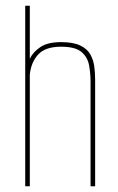

<svg xmlns="http://www.w3.org/2000/svg" viewBox="-20 -650 413 670"><path d="M68 0V-630H84V-445Q95 -468 120.5 -485.5Q146 -503 193 -503Q235 -503 259.5 -491.5Q284 -480 295 -460.5Q306 -441 309 -418Q312 -395 312 -372V0H296V-363Q296 -393 291 -421.5Q286 -450 264.5 -468.5Q243 -487 193 -487Q138 -487 113 -459.5Q88 -432 84 -389V0Z"/></svg>

Font: Alumni Sans Pinstripe
Style: Regular
Weight: 400
Designer: Robert E. Leuschke
Foundry: Robert E. Leuschke
Version: Version 1.010; ttfautohint (v1.8.4.7-5d5b)